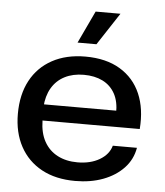

<svg xmlns="http://www.w3.org/2000/svg" viewBox="-53 -784 720 840"><g transform="rotate(5 307.0 -364.0)"><path d="M308 9Q222 9 160.5 -24.5Q99 -58 66 -119Q33 -180 33 -262Q33 -347 66 -408.5Q99 -470 160.5 -503.5Q222 -537 306 -537Q397 -537 458.5 -500Q520 -463 548.5 -397Q577 -331 570 -242H143Q144 -187 165 -149.5Q186 -112 223.5 -92.5Q261 -73 311 -73Q368 -73 408 -96.5Q448 -120 459 -159H565Q556 -107 520.5 -69.5Q485 -32 430.5 -11.5Q376 9 308 9ZM142 -301 135 -313H470L461 -301Q462 -353 443 -387.5Q424 -422 389 -439.5Q354 -457 306 -457Q258 -457 222 -438.5Q186 -420 165.5 -385Q145 -350 142 -301ZM266 -595 333 -737H442L349 -595Z"/></g></svg>

Font: Mona Sans SemiExpanded Medium
Style: Regular
Weight: 500
Width: 6
Designer: Deni Anggara
Foundry: GitHub
Version: Version 2.000